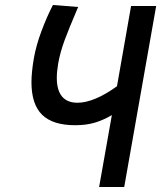

<svg xmlns="http://www.w3.org/2000/svg" viewBox="-20 -749 646 769"><path d="M106 -419.5Q106 -459 115.5 -515Q124.5 -566.5 146 -624.2Q167.5 -682 192 -729L293 -721L285 -702Q257.5 -638 239.2 -589Q221 -540 213 -494.5Q207.5 -461.5 207.5 -437.5Q207.5 -387.5 228.5 -362.5Q249.5 -337.5 290 -337.5Q356.5 -337.5 448.5 -403.5L505 -725H605.5L477.5 0H377L428 -288Q393 -267.5 359 -257.5Q325 -247.5 281 -247.5Q191.5 -247.5 148.8 -289.2Q106 -331 106 -419.5Z"/></svg>

Font: JuliaMono SemiBold
Style: Italic
Weight: 600
Italic angle: -9°
Monospace: yes
Designer: cormullion
Foundry: corm
Version: Version 0.056; ttfautohint (v1.8.4)